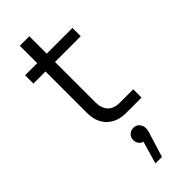

<svg xmlns="http://www.w3.org/2000/svg" viewBox="-299 -672 998 998"><g transform="rotate(-45 200.5 -172.5)"><path d="M250 0Q182 0 143.5 -39Q105 -78 105 -145V-638H175V-153Q175 -109 197.5 -85Q220 -61 264 -61H362V0ZM16 -449V-510H364V-449ZM171 293 207 169Q191 165 183 152.5Q175 140 175 126Q175 106 188.5 93.5Q202 81 221 81Q242 81 254 95.5Q266 110 266 128Q266 146 256 173L219 293Z"/></g></svg>

Font: MuseoModerno Thin Light
Style: Regular
Weight: 300
Version: Version 1.003